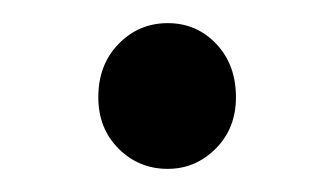

<svg xmlns="http://www.w3.org/2000/svg" viewBox="-20 -405 289 166"><path d="M65 -321Q65 -349 82.5 -367Q100 -385 125 -385Q150 -385 167 -367Q184 -349 184 -321Q184 -294 166.5 -276.5Q149 -259 125 -259Q100 -259 82.5 -276.5Q65 -294 65 -321Z"/></svg>

Font: RibengUni
Style: Regular
Weight: 400
Designer: (1) Dr. Andrew Glass (Program Manager at Microsoft Corporation)
(2) Bivuti Chakma (Suz Moriz)
(3) Paul D. Hunt (Adobe Co
Foundry: Bivuti Chakma and Jyoti Chakma
Version: Version 1.2020